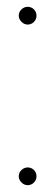

<svg xmlns="http://www.w3.org/2000/svg" viewBox="-20 -536 162 563"><path d="M61 -464Q51 -464 43 -472Q35 -480 35 -490Q35 -501 43 -508.5Q51 -516 61 -516Q72 -516 79.5 -508.5Q87 -501 87 -490Q87 -483 83.5 -477Q80 -471 74 -467.5Q68 -464 61 -464ZM61 7Q51 7 43 -1Q35 -9 35 -19Q35 -30 43 -37.5Q51 -45 61 -45Q72 -45 79.5 -37.5Q87 -30 87 -19Q87 -12 83.5 -6Q80 0 74 3.5Q68 7 61 7Z"/></svg>

Font: MuseoModerno Thin Thin
Style: Regular
Weight: 250
Version: Version 1.003